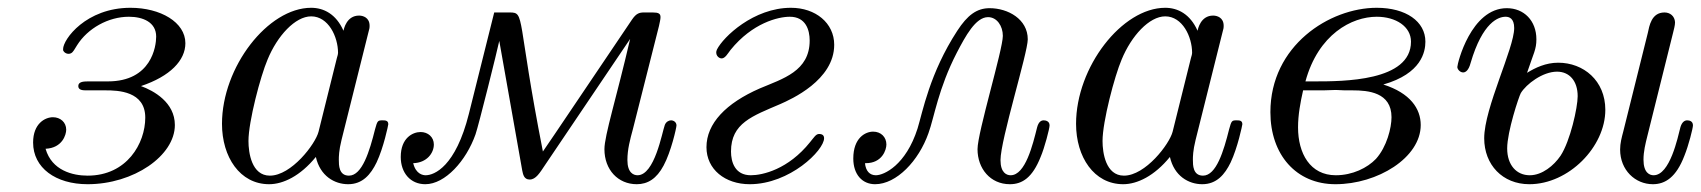

<svg xmlns="http://www.w3.org/2000/svg" viewBox="-20 -462 4367 493"><path d="M65 -96C65 -31 123 11 205 11C323 11 429 -62 429 -141C429 -199 375 -229 342 -241C417 -266 456 -307 456 -351C456 -405 392 -442 315 -442C201 -442 142 -361 142 -336C142 -334 142 -332 143 -331C147 -324 158 -321 165 -327C168 -330 171 -334 178 -346C205 -389 258 -419 311 -419C347 -419 381 -405 381 -368C381 -343 369 -253 257 -253H206C194 -253 181 -252 181 -241C181 -230 194 -230 202 -230H251C283 -230 353 -228 353 -160C353 -94 306 -11 205 -11C167 -11 113 -24 97 -80C140 -82 150 -116 150 -129C150 -148 135 -161 116 -161C96 -161 65 -145 65 -96Z M550 -144C550 -59 596 11 671 11C707 11 751 -10 791 -59C802 -10 839 11 874 11C911 11 932 -14 947 -45C965 -83 977 -141 977 -143C977 -153 969 -153 962 -153C950 -153 949 -152 943 -130C929 -74 910 -11 876 -11C850 -11 850 -38 850 -52C850 -59 850 -75 857 -103L925 -375C929 -389 929 -391 929 -396C929 -417 912 -422 902 -422C870 -422 863 -388 862 -383C843 -426 811 -442 779 -442C668 -442 550 -290 550 -144ZM618 -100C618 -150 649 -267 667 -309C692 -370 738 -420 779 -420C823 -420 848 -368 848 -326C848 -324 847 -319 845 -313L798 -124C790 -92 728 -11 673 -11C626 -11 618 -70 618 -100Z M1009 -59C1009 -18 1034 11 1072 11C1123 11 1177 -49 1201 -117C1209 -140 1257 -333 1262 -357L1321 -24C1323 -15 1325 -1 1340 -1C1356 -1 1366 -18 1380 -39L1598 -362C1563 -211 1532 -114 1532 -79C1532 -26 1567 11 1615 11C1643 11 1666 -3 1684 -37C1703 -72 1717 -134 1717 -140C1717 -148 1710 -153 1703 -153C1697 -153 1690 -149 1687 -141C1680 -122 1661 -12 1617 -12C1607 -12 1591 -18 1591 -51C1591 -79 1598 -104 1605 -130L1672 -395C1674 -405 1676 -412 1676 -418C1676 -427 1671 -430 1656 -430H1634C1622 -430 1614 -428 1603 -412L1404 -117L1374 -73C1306 -419 1329 -430 1289 -430H1249L1184 -170C1150 -34 1095 -12 1073 -12C1067 -12 1048 -14 1041 -43C1076 -44 1094 -69 1094 -91C1094 -110 1079 -123 1060 -123C1040 -123 1009 -108 1009 -59Z M1794 -84C1794 -27 1842 11 1905 11C2008 11 2096 -76 2096 -107C2096 -114 2092 -118 2083 -118C2075 -118 2070 -109 2060 -97C2004 -27 1938 -12 1908 -12C1867 -12 1857 -46 1857 -73C1857 -146 1912 -164 1984 -195C2011 -207 2122 -256 2122 -347C2122 -403 2074 -442 2011 -442C1915 -442 1837 -367 1821 -335C1815 -323 1824 -312 1833 -312C1842 -312 1849 -325 1856 -334C1912 -403 1978 -419 2008 -419C2049 -419 2059 -385 2059 -358C2059 -279 1990 -260 1931 -235C1844 -197 1794 -145 1794 -84Z M2171 -55C2171 -14 2194 11 2227 11C2282 11 2339 -49 2364 -120C2379 -161 2389 -234 2437 -327C2459 -369 2485 -418 2517 -418C2540 -418 2555 -395 2555 -370C2555 -334 2490 -122 2490 -79C2490 -29 2523 11 2573 11C2605 11 2631 -6 2652 -59C2662 -82 2675 -132 2675 -140C2675 -151 2665 -153 2660 -153C2654 -153 2647 -150 2643 -135C2632 -91 2613 -12 2575 -12C2565 -12 2549 -18 2549 -51C2549 -103 2619 -326 2619 -361C2619 -413 2568 -441 2521 -441C2488 -441 2464 -423 2438 -383C2367 -274 2349 -174 2336 -132C2306 -38 2250 -12 2229 -12C2213 -12 2203 -23 2201 -43H2203C2245 -43 2256 -77 2256 -91C2256 -110 2242 -124 2222 -124C2202 -124 2171 -108 2171 -55Z M2743 -144C2743 -59 2789 11 2864 11C2900 11 2944 -10 2984 -59C2995 -10 3032 11 3067 11C3104 11 3125 -14 3140 -45C3158 -83 3170 -141 3170 -143C3170 -153 3162 -153 3155 -153C3143 -153 3142 -152 3136 -130C3122 -74 3103 -11 3069 -11C3043 -11 3043 -38 3043 -52C3043 -59 3043 -75 3050 -103L3118 -375C3122 -389 3122 -391 3122 -396C3122 -417 3105 -422 3095 -422C3063 -422 3056 -388 3055 -383C3036 -426 3004 -442 2972 -442C2861 -442 2743 -290 2743 -144ZM2811 -100C2811 -150 2842 -267 2860 -309C2885 -370 2931 -420 2972 -420C3016 -420 3041 -368 3041 -326C3041 -324 3040 -319 3038 -313L2991 -124C2983 -92 2921 -11 2866 -11C2819 -11 2811 -70 2811 -100Z M3242 -174C3242 -65 3308 11 3409 11C3517 11 3628 -57 3628 -141C3628 -183 3601 -223 3532 -245C3630 -273 3640 -329 3640 -355C3640 -407 3590 -442 3515 -442C3394 -442 3242 -345 3242 -174ZM3313 -135C3313 -167 3319 -199 3326 -230H3378L3410 -231L3433 -230H3453C3493 -230 3553 -225 3553 -161C3553 -134 3541 -85 3513 -54C3491 -31 3453 -12 3410 -12C3344 -12 3313 -68 3313 -135ZM3332 -253C3365 -374 3451 -419 3515 -419C3564 -419 3603 -394 3603 -355C3603 -253 3429 -253 3354 -253Z M3722 -290C3722 -284 3729 -276 3737 -276C3743 -276 3751 -281 3756 -300C3787 -406 3828 -419 3846 -419C3855 -419 3868 -415 3868 -390C3868 -338 3791 -185 3791 -107C3791 -39 3838 11 3907 11C4008 11 4102 -85 4102 -180C4102 -255 4046 -301 3981 -301C3949 -301 3922 -288 3901 -275C3918 -326 3925 -335 3925 -361C3925 -409 3893 -441 3849 -441C3757 -441 3722 -299 3722 -290ZM3850 -81C3850 -124 3880 -214 3885 -223C3899 -246 3941 -278 3978 -278C4010 -278 4031 -254 4031 -215C4031 -186 4012 -100 3987 -62C3970 -37 3940 -12 3908 -12C3874 -12 3850 -38 3850 -81ZM4140 -78C4140 -25 4179 11 4224 11C4256 11 4284 -7 4305 -62C4316 -89 4327 -133 4327 -140C4327 -151 4318 -153 4312 -153C4306 -153 4299 -149 4295 -136C4288 -109 4268 -12 4226 -12C4216 -12 4200 -18 4200 -52C4200 -73 4205 -93 4210 -113L4276 -378C4278 -387 4281 -396 4281 -405C4280 -421 4268 -430 4254 -430C4220 -430 4215 -395 4211 -377L4148 -124C4144 -109 4140 -94 4140 -78Z"/></svg>

Font: CMU Serif
Style: Italic
Weight: 500
Italic angle: -14.04°
Version: Version 0.7.0